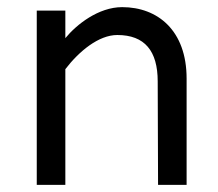

<svg xmlns="http://www.w3.org/2000/svg" viewBox="-20 -518 611 538"><path d="M83 -488.3V0H163.1V-324.2C202.1 -375 256.8 -419.9 308.6 -419.9C385.7 -419.9 421.9 -375 421.9 -290L422.9 0H502.9V-297.9C502.9 -432.6 421.9 -498 322.3 -498C255.9 -498 194.3 -449.2 163.1 -411.1V-488.3Z"/></svg>

Font: Sen-gleads
Style: Regular
Weight: 400
Designer: Kosal Sen, Philatype
Foundry: Philatype
Version: Version 1.004; ttfautohint (v1.8.3)